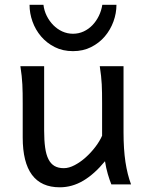

<svg xmlns="http://www.w3.org/2000/svg" viewBox="-20 -777 619 809"><path d="M231.9 12.2Q75.7 12.2 75.7 -197.8V-341.8Q75.7 -365.2 75.4 -384.3Q75.2 -403.3 74.2 -421.1Q73.2 -439 71.3 -457.5Q69.3 -476.1 65.9 -498H166V-227.1Q166 -185.5 170.2 -155.5Q174.3 -125.5 184.1 -106.2Q193.8 -86.9 209.7 -77.6Q225.6 -68.4 249 -68.4Q270.5 -68.4 294.9 -81.3Q319.3 -94.2 341.6 -114.3Q363.8 -134.3 382.1 -158.4Q400.4 -182.6 410.2 -205.1V-341.8Q410.2 -365.7 409.9 -385Q409.7 -404.3 408.7 -421.9Q407.7 -439.5 405.8 -457.5Q403.8 -475.6 400.4 -498H500.5V-219.7Q500.5 -148.4 508.5 -95Q516.6 -41.5 532.2 0H449.2Q445.8 -8.3 441.9 -19.5Q438 -30.8 434.3 -43.5Q430.7 -56.2 427.5 -70.1Q424.3 -84 422.4 -97.7Q377.9 -43.5 330.8 -15.6Q283.7 12.2 231.9 12.2ZM470.7 -756.8Q470.7 -721.2 458 -686.3Q445.3 -651.4 421.6 -623.5Q397.9 -595.7 364 -578.6Q330.1 -561.5 287.6 -561.5Q244.6 -561.5 210.7 -578.6Q176.8 -595.7 153.1 -623.5Q129.4 -651.4 116.9 -686.3Q104.5 -721.2 104.5 -756.8H163.1Q166 -731.9 177 -710Q188 -688 204.6 -671.1Q221.2 -654.3 242.4 -644.5Q263.7 -634.8 287.6 -634.8Q311.5 -634.8 332.5 -644.5Q353.5 -654.3 369.6 -671.1Q385.7 -688 396.5 -710Q407.2 -731.9 411.1 -756.8Z"/></svg>

Font: Andika Basic
Style: Regular
Weight: 400
Designer: Annie Olsen & Victor Gaultney
Foundry: SIL International
Version: Version 1.000